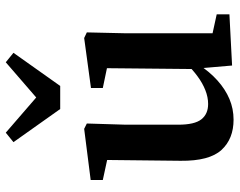

<svg xmlns="http://www.w3.org/2000/svg" viewBox="-100 -696 810 649"><g transform="rotate(-90 304.5 -371.0)"><path d="M225 14Q160 14 122.5 -27Q85 -68 86 -165L89 -437L118 -407L21 -428V-469L194 -491L212 -482L208 -350V-173Q208 -118 226 -95Q244 -72 278 -72Q301 -72 325 -81.5Q349 -91 372.5 -108.5Q396 -126 417 -148L432 -104H411Q387 -67 357.5 -40.5Q328 -14 295 0Q262 14 225 14ZM408 9 398 -107 396 -108 399 -414 332 -428V-468L501 -491L520 -482L517 -350V-57L581 -43V0ZM181 -756 344 -615H256L419 -756L451 -730L339 -572H261L149 -730Z"/></g></svg>

Font: Source Serif 4 18pt SemiBold
Style: Regular
Weight: 600
Designer: Frank Grießhammer
Foundry: Adobe Systems Incorporated
Version: Version 4.004;hotconv 1.0.116;makeotfexe 2.5.65601